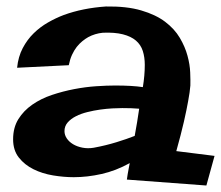

<svg xmlns="http://www.w3.org/2000/svg" viewBox="-20 -532 675 586"><path d="M634.8 -56.2 609.9 34.2 367.2 16.1Q368.2 8.8 369.6 0Q371.1 -8.8 372.6 -16.6Q374.5 -25.4 376 -34.2Q333.5 -10.7 290 -1Q246.6 8.8 205.1 8.8Q174.8 8.8 142.1 3.4Q109.4 -2 82.3 -15.4Q55.2 -28.8 37.6 -51Q20 -73.2 20 -106.9Q20 -142.6 36.1 -168.5Q52.2 -194.3 78.6 -212.6Q105 -231 138.4 -242.2Q171.9 -253.4 206.3 -260Q240.7 -266.6 273.4 -268.8Q306.2 -271 331.1 -271Q357.4 -271 378.4 -269.8Q399.4 -268.6 416 -266.1Q421.9 -301.8 421.9 -334Q421.9 -357.4 415.8 -376.5Q409.7 -395.5 394.8 -408.2Q379.9 -420.9 355.2 -427.2Q330.6 -433.6 293.9 -432.1Q269.5 -429.7 249 -418.5Q240.2 -413.6 231.2 -406.2Q222.2 -398.9 214.1 -388.7Q206.1 -378.4 199.7 -364.5Q193.4 -350.6 189.9 -333L32.2 -325.2Q35.6 -358.9 49.3 -385Q63 -411.1 82.8 -430.4Q102.5 -449.7 126.5 -463.4Q150.4 -477.1 174.8 -486.3Q232.4 -507.3 303.2 -512.2Q366.7 -513.2 410.9 -500.2Q455.1 -487.3 483.9 -465.6Q512.7 -443.8 528.8 -416.5Q544.9 -389.2 552.2 -362.1Q559.6 -335 560.5 -310.8Q561.5 -286.6 561 -271Q559.6 -252 554.2 -223.1Q549.8 -198.2 541.3 -160.6Q532.7 -123 518.1 -70.8ZM404.8 -200.2Q393.6 -201.2 380.4 -201.7Q367.2 -202.1 353 -202.1Q340.8 -202.1 323 -201.2Q305.2 -200.2 285.6 -197.5Q266.1 -194.8 246.6 -189.9Q227.1 -185.1 211.7 -177.2Q196.3 -169.4 186.5 -158.2Q176.8 -147 176.8 -131.8Q176.8 -120.1 183.8 -109.6Q190.9 -99.1 203.1 -91.8Q215.3 -84.5 231.7 -81.3Q248 -78.1 266.1 -81.1Q302.7 -87.9 335.2 -97.9Q367.7 -107.9 391.1 -117.2Q395 -137.7 398.4 -158.7Q401.9 -179.7 404.8 -200.2Z"/></svg>

Font: Peralta
Style: Regular
Weight: 400
Designer: Astigmatic (AOETI)
Foundry: Astigmatic (AOETI)
Version: Version 1.000